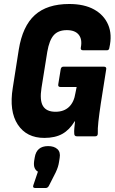

<svg xmlns="http://www.w3.org/2000/svg" viewBox="-20 -683 576 962"><path d="M202 8Q113 8 69 -59Q25 -126 44 -243L74 -434Q93 -552 154.5 -607.5Q216 -663 327 -663Q402 -663 451.5 -635.5Q501 -608 522 -559Q543 -510 528 -444Q527 -431 515 -431H397Q382 -431 385 -445Q393 -486 374.5 -509Q356 -532 315 -532Q272 -532 249.5 -507Q227 -482 217 -424L188 -243Q178 -180 195.5 -151.5Q213 -123 258 -123Q300 -123 325.5 -147Q351 -171 358 -217L364 -247H284Q269 -247 272 -261L284 -335Q286 -349 298 -349H500Q515 -349 512 -335L485 -164Q477 -110 473 -74Q469 -38 470 -14Q470 0 457 0H365Q352 0 352 -14Q351 -25 352.5 -41.5Q354 -58 356 -75H354Q328 -32 292 -12Q256 8 202 8ZM157 259Q142 259 147 245L170 177Q160 172 154 159.5Q148 147 151 124L154 106Q163 49 221 49Q251 49 267.5 64Q284 79 279 108L276 127Q274 141 270 153.5Q266 166 259 181L226 246Q220 259 209 259Z"/></svg>

Font: Sofia Sans Condensed Black
Style: Italic
Weight: 900
Italic angle: -9°
Version: Version 4.100